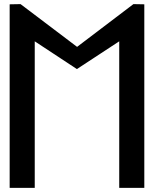

<svg xmlns="http://www.w3.org/2000/svg" viewBox="-20 -924 755 934"><path d="M560 -10H682V-903L629 -904L355 -696L80 -904L27 -903V-10H149V-723L354 -588L560 -723Z"/></svg>

Font: Ny Stormning
Style: Fi
Weight: 300
Designer: Robert Jablonski, Mew Too
Foundry: Cannot Into Space Fonts
Version: Version 0.90